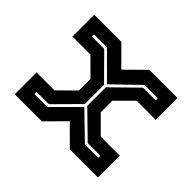

<svg xmlns="http://www.w3.org/2000/svg" viewBox="-128 -711 881 881"><g transform="rotate(-45 313.0 -270.0)"><path d="M55 0V-182.5L146 -274L55 -364V-540H196.5V-423.5L275.5 -344H350.5L429.5 -423.5V-540H571V-364L480.5 -274L571 -182.5V0H429.5V-123.5L350.5 -202.5H275.5L196.5 -123.5V0ZM119.5 -63H133.5V-145L252.5 -267H373.5L492.5 -145V-63H506.5V-149L386.5 -273L506.5 -393V-477H492.5V-397L375.5 -281H250.5L133.5 -397V-477H119.5V-393L239.5 -273L119.5 -149Z"/></g></svg>

Font: Tourney
Style: Bold
Weight: 700
Designer: Tyler Finck
Foundry: Etcetera Type Co
Version: Version 1.015